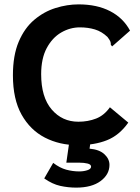

<svg xmlns="http://www.w3.org/2000/svg" viewBox="-20 -652 640 877"><path d="M335 11Q252 11 185 -23.5Q118 -58 78.5 -128.5Q39 -199 39 -308Q39 -399 65.5 -461.5Q92 -524 136.5 -561.5Q181 -599 234 -615.5Q287 -632 339 -632Q423 -632 483 -601Q543 -570 574 -512L499 -446L492 -440L486 -448Q487 -455 484 -462.5Q481 -470 471 -483Q445 -508 413.5 -517.5Q382 -527 345 -527Q300 -527 259.5 -503.5Q219 -480 193.5 -432.5Q168 -385 168 -313Q168 -208 216 -152Q264 -96 338 -96Q382 -96 419 -110.5Q456 -125 482 -162L566 -92Q525 -34 468.5 -11.5Q412 11 335 11ZM328 205Q291 205 255 197Q219 189 182 163L223 92Q253 115 282.5 123Q312 131 342 131Q362 131 379 125.5Q396 120 396 109Q396 99 380 95Q364 91 342 91H283L296 0H393L389 27Q434 31 457 52.5Q480 74 480 101Q480 145 439.5 175Q399 205 328 205Z"/></svg>

Font: Inconsolata Expanded ExtraBold
Style: Regular
Weight: 800
Width: 7
Monospace: yes
Designer: Raph Levien, Cyreal, Brenton Simpson
Foundry: Raph Levien, Cyreal, Google
Version: Version 3.001; ttfautohint (v1.8.2.53-6de2)